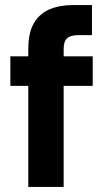

<svg xmlns="http://www.w3.org/2000/svg" viewBox="-20 -740 428 760"><path d="M92 0V-546Q92 -610 114 -648Q136 -686 176 -703Q216 -720 269 -720H344V-601H291Q259 -601 245.5 -588.5Q232 -576 232 -546V0ZM21 -400V-517H347V-400Z"/></svg>

Font: DM Sans 11pt ExtraBold
Style: Regular
Weight: 800
Version: Version 4.004;gftools[0.9.30]